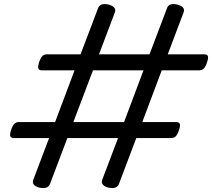

<svg xmlns="http://www.w3.org/2000/svg" viewBox="-20 -917 1058 958"><path d="M176 19Q136 8 146 -20L225 -228H50Q35 -228 31.5 -237Q28 -246 35 -268Q43 -291 51.5 -299.5Q60 -308 75 -308H255L352 -566H190Q175 -566 171.5 -575Q168 -584 175 -606Q183 -629 191.5 -637.5Q200 -646 215 -646H382L470 -878Q482 -904 523 -894Q563 -882 553 -855L474 -646H726L814 -878Q824 -904 866 -894Q907 -882 896 -855L817 -646H998Q1013 -646 1017 -637.5Q1021 -629 1013 -606Q1006 -584 997 -575Q988 -566 973 -566H787L690 -308H858Q873 -308 877 -299.5Q881 -291 873 -268Q866 -246 857 -237Q848 -228 833 -228H660L573 2Q562 28 520 19Q501 14 493 4Q485 -6 490 -20L569 -228H316L229 2Q218 28 176 19ZM346 -308H599L696 -566H444Z"/></svg>

Font: Playwrite MX
Style: Regular
Weight: 400
Designer: Veronika Burian, José Scaglione
Foundry: TypeTogether
Version: Version 1.002